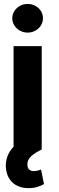

<svg xmlns="http://www.w3.org/2000/svg" viewBox="-20 -767 304 985"><path d="M49.6 -530.4H194V0H49.6ZM12 107.1Q6.9 79 13.6 50.5Q20.3 22 38.9 -2Q57.5 -25.9 87.5 -39.5L194 0Q157.5 17.8 138.9 35.4Q120.3 53.1 120.5 76.2Q120.3 93 128.9 102Q137.5 110.9 154 110.9Q166.7 110.9 180.1 106.3Q186.5 104.4 190.5 102.7L205.7 177.6Q190.2 186.4 170.4 192.3Q150.6 198.3 126.8 198.3Q96.4 198.3 72.2 187.7Q48.1 177.2 32.6 156.7Q17 136.1 12 107.1ZM42.9 -673.3Q42.9 -693.1 53.7 -710.2Q64.5 -727.2 82.5 -737Q100.5 -746.8 121.8 -746.8Q143 -746.8 161.2 -737Q179.5 -727.2 190 -710.2Q200.4 -693.1 200.4 -673.3Q200.4 -653.4 190 -636.5Q179.5 -619.6 161.2 -609.7Q143 -599.7 121.8 -599.7Q100.5 -599.7 82.5 -609.7Q64.5 -619.6 53.7 -636.5Q42.9 -653.4 42.9 -673.3Z"/></svg>

Font: Pretendard Variable
Style: Regular
Weight: 400
Designer: Base glyphs from Inter by Rasmus Andersson; Hangul glyphs from Noto Sans CJK(Source Han Sans) by Jang Soo-young and Kang
Foundry: Kil Hyung-jin
Version: Version 1.100;FEAKit 1.0